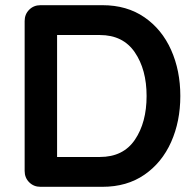

<svg xmlns="http://www.w3.org/2000/svg" viewBox="-20 -720 755 740"><path d="M675 -350Q675 -252 639.5 -172.5Q604 -93 536.5 -46.5Q469 0 375 0H136Q110 0 92.5 -17.5Q75 -35 75 -61V-639Q75 -665 92.5 -682.5Q110 -700 136 -700H375Q469 -700 536.5 -653.5Q604 -607 639.5 -527.5Q675 -448 675 -350ZM545 -350Q545 -452 499.5 -518.5Q454 -585 365 -585H200V-115H365Q455 -115 500 -181.5Q545 -248 545 -350Z"/></svg>

Font: Quicksand
Style: Bold
Weight: 700
Version: Version 3.000